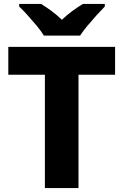

<svg xmlns="http://www.w3.org/2000/svg" viewBox="-20 -951 625 971"><path d="M377 0H207V-573H22V-714H562V-573H377ZM202 -771Q188 -794 165.5 -821Q143 -848 119.5 -874Q96 -900 77 -918V-931H188Q214 -915 240.5 -895.5Q267 -876 293 -851Q319 -876 346 -895.5Q373 -915 399 -931H510V-918Q492 -900 468.5 -874Q445 -848 422.5 -821Q400 -794 385 -771Z"/></svg>

Font: Noto Sans Devanagari ExtraBold
Style: Regular
Weight: 800
Version: Version 2.003